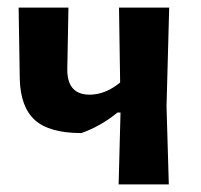

<svg xmlns="http://www.w3.org/2000/svg" viewBox="-20 -485 529 505"><path d="M292 0 297 -189H289Q245 -153 194 -135Q110 -135 72 -169Q34 -203 32 -277L29 -465H160L157 -304Q156 -236 216 -236Q257 -236 296 -268L293 -465H425L418 -205L424 0Z"/></svg>

Font: Alegreya Sans SC
Style: Bold
Weight: 700
Designer: Juan Pablo del Peral
Foundry: Huerta Tipografica
Version: Version 2.007